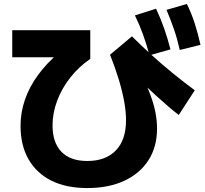

<svg xmlns="http://www.w3.org/2000/svg" viewBox="-20 -875 1040 972"><path d="M422 77Q315 77 240 39.5Q165 2 124.5 -68.5Q84 -139 84 -238Q84 -306 106.5 -371Q129 -436 173 -496Q217 -556 280 -609L306 -585H42V-722H437V-577Q379 -537 336 -482.5Q293 -428 269.5 -365.5Q246 -303 246 -240Q246 -153 291 -106.5Q336 -60 422 -60Q515 -60 566.5 -113.5Q618 -167 618 -266Q618 -310 608.5 -362Q599 -414 581 -473.5Q563 -533 537 -598L648 -691Q694 -645 747.5 -596.5Q801 -548 857 -502.5Q913 -457 966 -418L885 -293Q860 -312 832.5 -335.5Q805 -359 770 -391Q735 -423 686 -469L698 -493Q725 -439 742 -393Q759 -347 767 -305.5Q775 -264 775 -224Q775 -132 732 -64.5Q689 3 609.5 40Q530 77 422 77ZM737 -595Q721 -653 704 -700.5Q687 -748 663 -797L770 -831Q793 -782 810.5 -732.5Q828 -683 843 -625ZM890 -622Q877 -680 860.5 -727.5Q844 -775 823 -825L926 -855Q950 -806 966 -756Q982 -706 995 -648Z"/></svg>

Font: M PLUS 1 Thin ExtraBold
Style: Regular
Weight: 800
Version: Version 1.001